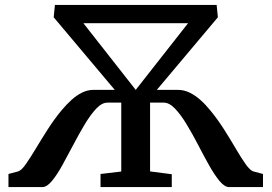

<svg xmlns="http://www.w3.org/2000/svg" viewBox="-20 -763 1108 783"><path d="M14.5 0V-53.5L54 -64Q67.5 -68 85.5 -93.8Q103.5 -119.5 126 -157Q148.5 -194.5 175 -236Q201.5 -277.5 231 -313Q251 -337 271.8 -355.8Q292.5 -374.5 315 -385.5Q337.5 -396.5 360.5 -396.5H448L199 -692.5L204 -743H863.5L868.5 -692.5L619.5 -396.5H705.5Q730.5 -396.5 753.5 -385.2Q776.5 -374 798 -354.8Q819.5 -335.5 839.5 -310.5Q868.5 -275 894.5 -234Q920.5 -193 942.2 -155.8Q964 -118.5 982 -93.2Q1000 -68 1013 -64L1052.5 -53.5V0H914.5Q896 0 875.2 -25Q854.5 -50 832.5 -89.2Q810.5 -128.5 787.8 -172.5Q765 -216.5 741.2 -255.8Q717.5 -295 694 -319.8Q670.5 -344.5 647.5 -344.5H592V-64L680.5 -52.5V0H390V-53.5L474.5 -63.5V-344.5H418.5Q395.5 -344.5 372.2 -319.8Q349 -295 325.5 -255.8Q302 -216.5 279 -172.5Q256 -128.5 234.2 -89.2Q212.5 -50 191.8 -25Q171 0 152.5 0ZM320 -668.5 533.5 -396.5 747 -668.5Z"/></svg>

Font: Merriweather SemiBold
Style: Regular
Weight: 600
Version: Version 2.100